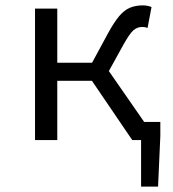

<svg xmlns="http://www.w3.org/2000/svg" viewBox="-20 -518 640 710"><path d="M501.7 172V0H484.4V-67H572.9V-14.9L564.5 172ZM109.5 0V-486.1H191.8V-286.1H361.1L559.7 0H469L320 -219.1H191.8V0ZM372.6 -237.1 301.4 -250.7 379 -394.1Q401.5 -435.5 420.4 -458Q439.4 -480.5 460.4 -489.3Q481.4 -498.1 507.8 -498.1Q526.4 -498.1 540.3 -491.9L525.7 -414.8Q520.6 -416.8 516.2 -417.5Q511.9 -418.3 505.8 -418.3Q487.2 -418.3 473 -405.7Q458.8 -393.1 435.7 -351.5Z"/></svg>

Font: Source Code Pro ExtraLight
Style: Regular
Weight: 200
Monospace: yes
Designer: Paul D. Hunt, Teo Tuominen
Foundry: Adobe
Version: Version 1.026;hotconv 1.1.0;makeotfexe 2.6.0